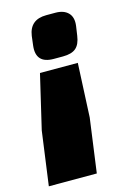

<svg xmlns="http://www.w3.org/2000/svg" viewBox="-122 -575 543 804"><g transform="rotate(-15 149.5 -172.5)"><path d="M162 -520H202Q238 -520 257 -500.5Q276 -481 271 -444L265 -403Q260 -367 241.5 -351Q223 -335 185 -335H145Q67 -335 76 -411L81 -452Q91 -520 162 -520ZM227 -59 195 175H-13L19 -59L74 -293H238Z"/></g></svg>

Font: Exo 2.0 Black
Style: Italic
Weight: 900
Italic angle: -8°
Designer: Natanael Gama
Version: Version 1.001;PS 001.001;hotconv 1.0.70;makeotf.lib2.5.58329